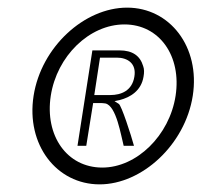

<svg xmlns="http://www.w3.org/2000/svg" viewBox="-20 -482 528 503"><path d="M68 -231C48 -103 128 1 241 1C352 1 465 -103 485 -231C505 -359 425 -462 313 -462C201 -462 88 -359 68 -231ZM113 -231C129 -335 214 -418 306 -418C398 -418 456 -335 440 -231C424 -127 338 -43 248 -43C155 -43 97 -127 113 -231ZM183 -100H206L224 -212H240C246 -212 251 -212 256 -211C285 -205 297 -126 304 -100H331C324 -126 298 -207 291 -210L280 -217L294 -220C321 -227 350 -244 356 -281C358 -292 358 -301 355 -309C347 -336 327 -350 293 -350H222ZM227 -233 242 -331H286C314 -331 338 -316 332 -281C326 -244 297 -233 269 -233Z"/></svg>

Font: Charger Sport
Style: LitNrwObl
Weight: 300
Designer: Jasper
Foundry: Cannot Into Space Fonts
Version: Version 1.1